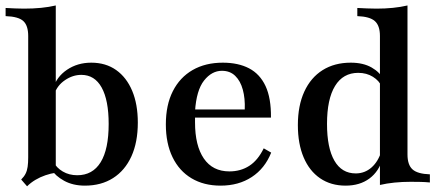

<svg xmlns="http://www.w3.org/2000/svg" viewBox="-24 -651 1575 685"><path d="M279 11.3Q236.3 11.3 204.8 -6Q173.4 -23.4 158.9 -46.8L166.9 -73.4Q177.4 -52.4 200 -39.1Q222.6 -25.8 251.6 -25.8Q306.5 -25.8 335.1 -72.2Q363.7 -118.5 363.7 -208.9Q363.7 -293.5 338.7 -338.7Q313.7 -383.9 266.1 -383.9Q235.5 -383.9 207.7 -364.9Q179.8 -346 169.4 -314.5L165.3 -334.7Q177.4 -376.6 214.9 -402Q252.4 -427.4 301.6 -427.4Q353.2 -427.4 390.3 -401.2Q427.4 -375 447.6 -327Q467.7 -279 467.7 -213.7Q467.7 -143.5 444.8 -93.1Q421.8 -42.7 379.4 -15.7Q337.1 11.3 279 11.3ZM72.6 13.7 51.6 -10.5Q62.1 -21 67.3 -31.5Q72.6 -41.9 74.6 -56Q76.6 -70.2 76.6 -89.5V-522.6Q76.6 -559.7 59.3 -575.8Q41.9 -591.9 -4 -593.5V-622.6Q11.3 -621.8 28.2 -621Q45.2 -620.2 61.3 -620.2Q94.4 -620.2 122.6 -623Q150.8 -625.8 175 -631.5V-34.7Q157.3 -32.3 138.3 -25.8Q119.4 -19.4 102.4 -9.3Q85.5 0.8 72.6 13.7Z M762.9 11.3Q703.2 11.3 659.3 -14.9Q615.3 -41.1 591.5 -90.3Q567.7 -139.5 567.7 -207.3Q567.7 -276.6 592.7 -325.8Q617.7 -375 663.3 -401.2Q708.9 -427.4 771 -427.4Q825.8 -427.4 864.5 -407.3Q903.2 -387.1 923.4 -344Q943.5 -300.8 942.7 -231.5H636.3L635.5 -260.5H849.2Q850.8 -300 842.3 -331Q833.9 -362.1 815.3 -380.2Q796.8 -398.4 767.7 -398.4Q731.5 -398.4 704 -363.7Q676.6 -329 671.8 -254L672.6 -251.6Q671.8 -243.5 671.8 -234.7Q671.8 -225.8 671.8 -214.5Q671.8 -131.5 703.2 -85.5Q734.7 -39.5 794.4 -39.5Q834.7 -39.5 865.3 -59.3Q896 -79 916.9 -121.8L943.5 -106.5Q921 -50 874.2 -19.4Q827.4 11.3 762.9 11.3Z M1331.5 8.9V-522.6Q1331.5 -559.7 1313.3 -575.8Q1295.2 -591.9 1250.8 -593.5V-622.6Q1267.7 -621.8 1284.7 -621Q1301.6 -620.2 1319.4 -620.2Q1350 -620.2 1377.8 -623Q1405.6 -625.8 1429.8 -631.5V-100Q1429.8 -62.9 1447.6 -46.8Q1465.3 -30.6 1509.7 -29V0Q1493.5 -1.6 1477 -2Q1460.5 -2.4 1441.9 -2.4Q1411.3 -2.4 1383.5 0.4Q1355.6 3.2 1331.5 8.9ZM1208.9 11.3Q1156.5 11.3 1118.1 -14.9Q1079.8 -41.1 1059.3 -89.5Q1038.7 -137.9 1038.7 -204.8Q1038.7 -274.2 1061.7 -324.2Q1084.7 -374.2 1127 -400.8Q1169.4 -427.4 1227.4 -427.4Q1271.8 -427.4 1302 -410.1Q1332.3 -392.7 1343.5 -367.7L1337.9 -341.9Q1329 -362.9 1306.5 -377Q1283.9 -391.1 1254 -391.1Q1200 -391.1 1171.4 -344.4Q1142.7 -297.6 1142.7 -208.9Q1142.7 -123.4 1169 -77.8Q1195.2 -32.3 1245.2 -32.3Q1277.4 -32.3 1301.6 -53.6Q1325.8 -75 1337.1 -112.9L1341.1 -85.5Q1328.2 -39.5 1294 -14.1Q1259.7 11.3 1208.9 11.3Z"/></svg>

Font: Playfair SemiBold
Style: Regular
Weight: 600
Designer: Claus Eggers Sørensen
Foundry: Claus Eggers Sørensen
Version: Version 2.001;gftools[0.9.30]